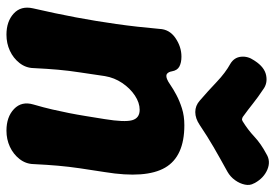

<svg xmlns="http://www.w3.org/2000/svg" viewBox="-146 -668 833 580"><g transform="rotate(90 270.0 -377.5)"><path d="M66.8 -443.2Q68 -473.4 94.4 -491.5Q120.8 -509.6 150.6 -509.6Q168.6 -509.6 180.4 -503.4Q192.2 -497.2 195 -480.6Q196.6 -471.2 201.8 -466.5Q207 -461.8 218.2 -466Q224.8 -468.4 236.6 -476.6Q248.4 -484.8 266.2 -494.3Q284 -503.8 306.8 -511.1Q329.6 -518.4 357.8 -518.4Q452.2 -518.4 485.9 -460.3Q519.6 -402.2 499.4 -278.4Q492.8 -236.4 487.9 -203Q483 -169.6 480.1 -136.8Q477.2 -104 475.2 -62.6Q474.6 -39.2 459.8 -20.4Q445 -1.6 422.7 8.7Q400.4 19 374.2 19Q332.6 19 308.6 -4Q284.6 -27 295.2 -62.6Q304.2 -93.4 310.2 -119.5Q316.2 -145.6 321 -169.9Q325.8 -194.2 330.1 -220.8Q334.4 -247.4 339.4 -278.4Q349 -337.6 342.7 -360.5Q336.4 -383.4 311.2 -383.4Q289.8 -383.4 268.1 -369Q246.4 -354.6 230.3 -330.8Q214.2 -307 209.4 -278.4Q203.4 -236.4 198.2 -203Q193 -169.6 190.1 -136.8Q187.2 -104 185.2 -62.6Q184.6 -39.2 169.8 -20.4Q155 -1.6 132.7 8.7Q110.4 19 84.2 19Q44.4 19 20.5 -2.8Q-3.4 -24.6 4.6 -60.8Q20.6 -130.2 32 -191Q43.4 -251.8 52.1 -313.3Q60.8 -374.8 66.8 -443.2ZM533.4 -728.6Q540.4 -716.8 537.2 -701.3Q534 -685.8 523.8 -671.6Q513.6 -657.4 498.6 -648.8Q455 -624.8 423.6 -606.6Q392.2 -588.4 357.4 -565Q337.4 -551.4 318 -551.4Q298.6 -551.4 283.4 -565Q254.2 -590.2 226.9 -616.2Q199.6 -642.2 171.8 -657.6Q153 -669 150.9 -689.6Q148.8 -710.2 161.6 -728.6L163.4 -731.4Q182.2 -760.4 206.8 -765.4Q231.4 -770.4 250 -756.2Q273 -741 291.8 -726Q310.6 -711 333.2 -694.6Q336.6 -693.2 339 -692.6Q341.4 -692 346 -694.6Q371.4 -710.2 392.5 -730Q413.6 -749.8 444.6 -766.2Q466.4 -779.8 491.7 -769.2Q517 -758.6 532.2 -731.4Z"/></g></svg>

Font: Winky Sans
Style: Italic
Weight: 400
Italic angle: -8.97852°
Designer: Simon Atzbach
Foundry: typofactur
Version: Version 1.205